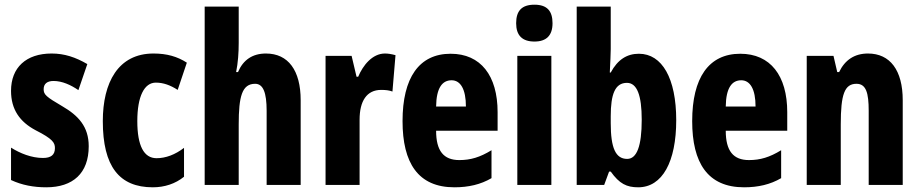

<svg xmlns="http://www.w3.org/2000/svg" viewBox="-20 -788 3918 818"><path d="M358 -165C358 -249 313 -296 246 -335C176 -376 166 -385 166 -408C166 -431 181 -443 208 -443C245 -443 282 -426 314 -404L352 -515C302 -544 255 -560 200 -560C91 -560 27 -500 27 -401C27 -322 64 -269 132 -233C205 -196 214 -180 214 -157C214 -128 197 -115 163 -115C114 -115 65 -135 27 -159V-21C74 1 124 10 177 10C291 10 358 -50 358 -165Z M631 10C681 10 727 -5 764 -35V-158C726 -129 686 -114 647 -114C593 -114 565 -167 565 -272C565 -378 595 -436 644 -436C676 -436 706 -425 737 -405L776 -521C736 -547 691 -560 634 -560C483 -560 418 -436 418 -272C418 -79 488 10 631 10Z M997 -605V-760H852V0H997V-258C997 -377 1011 -431 1067 -431C1101 -431 1116 -394 1116 -316V0H1261V-361C1261 -488 1208 -560 1113 -560C1056 -560 1016 -533 994 -481H986C994 -521 997 -563 997 -605Z M1620 -560C1566 -560 1526 -509 1506 -461H1499L1478 -550H1367V0H1512V-278C1512 -357 1542 -405 1604 -405C1624 -405 1639 -403 1652 -398L1665 -553C1646 -558 1633 -560 1620 -560Z M1900 -559C1765 -559 1695 -456 1695 -272C1695 -94 1761 10 1916 10C1976 10 2028 -2 2074 -29V-148C2025 -118 1985 -106 1937 -106C1870 -106 1838 -145 1838 -231H2100V-310C2100 -466 2028 -559 1900 -559ZM1904 -446C1942 -446 1965 -408 1965 -334H1838C1839 -415 1865 -446 1904 -446Z M2257 -768C2203 -768 2179 -742 2179 -689C2179 -637 2205 -611 2257 -611C2308 -611 2334 -637 2334 -689C2334 -741 2311 -768 2257 -768ZM2329 -550H2184V0H2329Z M2582 -579V-760H2437V0H2554L2575 -57H2582C2619 -5 2650 10 2699 10C2802 10 2861 -99 2861 -276C2861 -454 2801 -559 2702 -559C2652 -559 2612 -535 2582 -479H2578C2580 -524 2582 -558 2582 -579ZM2651 -435C2694 -435 2714 -382 2714 -278C2714 -165 2693 -111 2652 -111C2603 -111 2582 -157 2582 -263V-293C2582 -386 2600 -435 2651 -435Z M3134 -559C2999 -559 2929 -456 2929 -272C2929 -94 2995 10 3150 10C3210 10 3262 -2 3308 -29V-148C3259 -118 3219 -106 3171 -106C3104 -106 3072 -145 3072 -231H3334V-310C3334 -466 3262 -559 3134 -559ZM3138 -446C3176 -446 3199 -408 3199 -334H3072C3073 -415 3099 -446 3138 -446Z M3678 -560C3621 -560 3580 -533 3555 -481H3547L3531 -550H3417V0H3562V-258C3562 -386 3578 -431 3629 -431C3670 -431 3681 -392 3681 -316V0H3826V-361C3826 -489 3772 -560 3678 -560Z"/></svg>

Font: Noto Sans Lao UI ExtCond ExtBd
Style: Regular
Weight: 800
Width: 2
Designer: Monotype Design Team
Foundry: Monotype Imaging Inc.
Version: Version 2.000